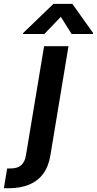

<svg xmlns="http://www.w3.org/2000/svg" viewBox="-140 -790 511 1014"><path d="M92.8 -545.9H221.7L126 31.2Q116.2 90.3 87.4 128.7Q58.6 167 12.7 185.5Q-33.2 204.1 -93.3 204.1H-119.6L-102.1 99.6H-83.5Q-46.4 99.6 -27.3 81.8Q-8.3 64 -2.9 29.8ZM238.3 -610.4 181.2 -701.2 94.2 -610.4H-18.6L-17.6 -615.7L142.1 -769.5H242.2L351.6 -615.7L350.6 -610.4Z"/></svg>

Font: Inter Tight SemiBold
Style: Italic
Weight: 600
Italic angle: -9.39999°
Designer: Rasmus Andersson
Foundry: rsms
Version: Version 3.004